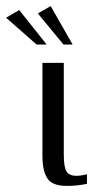

<svg xmlns="http://www.w3.org/2000/svg" viewBox="-85 -605 313 629"><path d="M133 4Q86 4 70 -21Q54 -46 54 -94V-399H124V-98Q124 -57 133 -43Q142 -29 165 -29Q174 -29 185.5 -31Q197 -33 200 -34V-3Q197 -2 188.5 -0.5Q180 1 166.5 2.5Q153 4 133 4ZM35 -459 -65 -547 -22 -572 68 -459ZM123 -459 39 -561 81 -585 153 -459Z"/></svg>

Font: Genos
Style: Regular
Weight: 400
Designer: Robert E. Leuschke
Foundry: Robert E. Leuschke
Version: Version 1.010